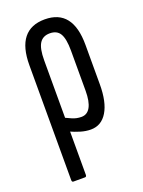

<svg xmlns="http://www.w3.org/2000/svg" viewBox="-131 -554 596 801"><g transform="rotate(-20 166.5 -153.5)"><path d="M53 185Q46 185 46 176V-334Q46 -413 77.5 -452.5Q109 -492 171 -492Q233 -492 264 -452.5Q295 -413 295 -334V-158Q295 -80 269 -37Q243 6 196 6Q174 6 150.5 -1Q127 -8 101 -20L100 -82Q117 -74 136 -65.5Q155 -57 177 -57Q203 -57 216.5 -81.5Q230 -106 230 -154V-332Q230 -384 216.5 -407Q203 -430 171 -430Q140 -430 125.5 -407Q111 -384 111 -332V176Q111 185 104 185Z"/></g></svg>

Font: Sofia Sans Extra Condensed
Style: Regular
Weight: 400
Designer: Botio Nikoltchev, Ani Petrova
Foundry: lettersoup
Version: Version 4.101